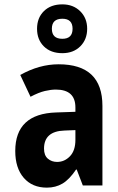

<svg xmlns="http://www.w3.org/2000/svg" viewBox="-20 -851 540 881"><path d="M380 -719Q380 -768 348 -799.5Q316 -831 266 -831Q213 -831 181.5 -800Q150 -769 150 -719Q150 -669 181.5 -638Q213 -607 266 -607Q317 -607 348.5 -638.5Q380 -670 380 -719ZM218 -719Q218 -765 266 -765Q313 -765 313 -719Q313 -673 266 -673Q218 -673 218 -719ZM182 -169Q182 -249 276 -252L326 -254V-209Q326 -160 301 -134Q276 -108 242 -108Q217 -108 199.5 -123Q182 -138 182 -169ZM329 -73H332L360 0H450V-365Q450 -556 249 -556Q160 -556 73 -507L120 -407Q158 -427 186 -433.5Q214 -440 236 -440Q326 -440 326 -358V-338L238 -335Q50 -329 50 -158Q50 -80 89 -35Q128 10 195 10Q235 10 266.5 -8.5Q298 -27 329 -73Z"/></svg>

Font: Noto Sans Mono UI Condensed
Style: Bold
Weight: 700
Width: 3
Designer: Monotype Design team
Foundry: Monotype Imaging Inc.
Version: 1.000